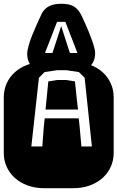

<svg xmlns="http://www.w3.org/2000/svg" viewBox="-22 -997 622 1017"><path d="M364.3 -668.9Q413.6 -668.9 453.6 -654.3Q493.7 -639.6 521.7 -614.3Q549.8 -588.9 564.9 -554.9Q580.1 -521 580.1 -482.9V-186Q580.1 -147.9 564.9 -114Q549.8 -80.1 521.7 -54.7Q493.7 -29.3 453.6 -14.6Q413.6 0 364.3 0H213.9Q164.6 0 124.5 -14.6Q84.5 -29.3 56.4 -54.7Q28.3 -80.1 13.2 -114Q-2 -147.9 -2 -186V-482.9Q-2 -521 13.2 -554.9Q28.3 -588.9 56.4 -614.3Q84.5 -639.6 124.5 -654.3Q164.6 -668.9 213.9 -668.9ZM409.2 -221.2H464.8L426.3 -585L396 -615.2L331.1 -625H278.8L213.9 -615.2L184.1 -585L144 -221.2H202.1L210 -325.2L214.8 -370.1H395L399.9 -325.2ZM375 -565.9Q378.4 -526.4 382.8 -491.2Q387.2 -456.1 391.1 -417H219.2L233.9 -565.9Q247.6 -567.4 257.6 -569.3Q267.6 -571.3 281.2 -573.2H329.1ZM151.9 -640.1Q136.7 -652.8 129.4 -671.6Q122.1 -690.4 122.1 -710.9Q122.1 -728.5 129.2 -753.9Q136.2 -779.3 147.7 -808.3Q159.2 -837.4 173.1 -868.2Q187 -898.9 200.2 -927.2Q214.4 -952.1 238.8 -964.6Q263.2 -977.1 304.2 -977.1Q324.7 -977.1 340.8 -973.6Q356.9 -970.2 369.6 -962.6Q382.3 -955.1 392.3 -942.6Q402.3 -930.2 411.1 -912.1Q430.7 -870.1 446.3 -833Q452.6 -816.9 459.2 -800Q465.8 -783.2 470.7 -767.8Q475.6 -752.4 478.8 -739Q481.9 -725.6 481.9 -716.3Q481.9 -666.5 448.2 -640.1ZM302.2 -858.9 348.1 -716.3H388.2L324.2 -881.3H280.3L216.3 -716.3H255.9Z"/></svg>

Font: Monofett
Style: Regular
Weight: 400
Designer: vernon adams
Foundry: vernon adams
Version: Version 1.000